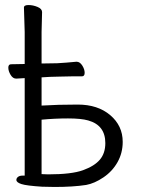

<svg xmlns="http://www.w3.org/2000/svg" viewBox="-20 -726 563 762"><path d="M78 -416 45 -414H44Q31 -414 22 -429Q13 -444 13 -457.5Q13 -471 24 -471L78 -472V-599L75 -696Q75 -706 93 -706Q111 -706 129 -698.5Q147 -691 147 -678L145 -599V-474L207 -475Q243 -477 283 -481H284Q297 -481 306.5 -466Q316 -451 316 -437Q316 -423 305 -423H266Q238 -423 218 -422L179 -421L145 -419V-307Q209 -311 288.5 -311Q368 -311 417.5 -269Q467 -227 467 -163Q467 -119 446.5 -82.5Q426 -46 390.5 -22Q355 2 322 8Q270 16 197 16L147 15Q85 11 65 4.5Q45 -2 45 -12Q45 -19 51.5 -24Q58 -29 69 -29H78ZM398 -158Q398 -229 330 -248Q302 -256 250 -256Q198 -256 145 -251V-35L171 -34Q264 -34 309.5 -50.5Q355 -67 376.5 -92.5Q398 -118 398 -158Z"/></svg>

Font: QiushuiShotai
Style: Regular
Weight: 600
Designer: Fontworks Inc.
Foundry: Fontworks Inc.
Version: Version 1.250